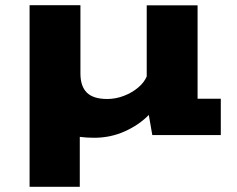

<svg xmlns="http://www.w3.org/2000/svg" viewBox="-20 -520 915 740"><path d="M94 200V-500H290V-236.5Q290 -187.5 314.8 -163Q339.5 -138.5 393.5 -138.5Q426.5 -138.5 458 -150.8Q489.5 -163 512.8 -182.8Q536 -202.5 545.5 -225.5V-499.5H741.5V-139.5H831V0.5H567L553.5 -77Q516 -38.5 461 -13.8Q406 11 343 11Q313.5 11 287.5 7.5V200Z"/></svg>

Font: Trispace SemiExpanded ExtraBold
Style: Regular
Weight: 800
Width: 6
Designer: Tyler Finck
Foundry: Etcetera Type Company
Version: Version 1.210; ttfautohint (v1.8.3)